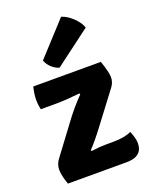

<svg xmlns="http://www.w3.org/2000/svg" viewBox="-144 -849 737 929"><g transform="rotate(-20 225.0 -385.0)"><path d="M47 -134 165 -292Q198 -336 246 -386L243 -391Q169 -383 119 -383H42Q36 -407 36 -434Q36 -461 45 -499H393Q414 -438 414 -413Q414 -388 399 -367L276 -204Q229 -142 201 -114L204 -109Q248 -115 283 -115H318Q377 -115 411 -132Q427 -93 427 -69Q427 0 344 0H42Q25 -48 25 -77.5Q25 -107 47 -134ZM132 -601 287 -770Q316 -761 344 -734.5Q372 -708 381 -680L196 -541Q176 -546 157.5 -563Q139 -580 132 -601Z"/></g></svg>

Font: Signika
Style: Bold
Weight: 700
Designer: Anna Giedrys
Foundry: Anna Giedrys
Version: Version 1.001